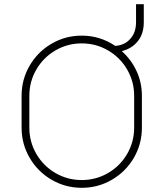

<svg xmlns="http://www.w3.org/2000/svg" viewBox="-20 -881 780 916"><path d="M561 -637Q606 -597 631.5 -542Q657 -487 657 -424V-272Q657 -194 618.5 -128Q580 -62 514 -23.5Q448 15 370 15Q292 15 226 -23.5Q160 -62 121.5 -128Q83 -194 83 -272V-424Q83 -502 121.5 -568Q160 -634 226 -672.5Q292 -711 370 -711Q457 -711 530 -662Q574 -665 601.5 -695.5Q629 -726 629 -775V-861H666V-775Q666 -720 637.5 -684.5Q609 -649 561 -637ZM370 -674Q302 -674 244.5 -640.5Q187 -607 153.5 -549.5Q120 -492 120 -424V-272Q120 -204 153.5 -146.5Q187 -89 244.5 -55.5Q302 -22 370 -22Q438 -22 495.5 -55.5Q553 -89 586.5 -146.5Q620 -204 620 -272V-424Q620 -492 586.5 -549.5Q553 -607 495.5 -640.5Q438 -674 370 -674Z"/></svg>

Font: Major Mono Display
Style: Regular
Weight: 400
Designer: Emre Parlak
Foundry: Emre Parlak
Version: Version 2.000; ttfautohint (v1.8) -l 8 -r 50 -G 200 -x 14 -D